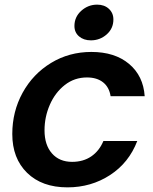

<svg xmlns="http://www.w3.org/2000/svg" viewBox="-20 -797 661 828"><path d="M33 -219Q33 -316 77.5 -397Q122 -478 200 -525.5Q278 -573 374 -573Q475 -573 536.5 -521.5Q598 -470 604 -382H457Q451 -421 424.5 -442Q398 -463 355 -463Q301 -463 259.5 -430.5Q218 -398 195 -345.5Q172 -293 172 -235Q172 -172 204 -135.5Q236 -99 291 -99Q339 -99 373.5 -122.5Q408 -146 426 -189H572Q536 -95 454.5 -42Q373 11 271 11Q161 11 97 -51.5Q33 -114 33 -219ZM301 -685Q301 -724 330.5 -750.5Q360 -777 399 -777Q430 -777 449.5 -759Q469 -741 469 -713Q469 -674 440 -648.5Q411 -623 372 -623Q341 -623 321 -640Q301 -657 301 -685Z"/></svg>

Font: Open Sauce One
Style: Bold Italic
Weight: 700
Italic angle: -10°
Designer: Alfredo Marco Pradil
Foundry: Creative Sauce Fz LLC
Version: Version 1.477